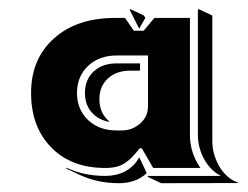

<svg xmlns="http://www.w3.org/2000/svg" viewBox="-20 -529 549 425"><path d="M48.8 -323.2Q48.8 -398.7 99.5 -444Q150.1 -489.3 234.4 -489.3H256.6L276.4 -460.9H297.9L321.8 -489.3H400.4V-230.5Q400.4 -190.9 423.6 -157.2H319.1L293.9 -200.7H289.1Q280 -189.2 273.4 -182.3Q266.8 -175.3 257.8 -168.9Q248.8 -162.6 237.9 -159.9Q227.1 -157.2 212.9 -157.2Q137.7 -157.2 93.3 -202.8Q48.8 -248.3 48.8 -323.2ZM126.7 -158Q165 -139.6 212.9 -139.6Q237.3 -139.6 256.3 -149.4Q274.7 -158.7 286.4 -177.7L288.3 -180.9L289.8 -177.5Q290.5 -176.3 293.1 -170.8Q295.7 -165.3 299.3 -157.6Q303 -149.9 304.9 -145.5L303.5 -144.5Q280 -123.5 242.9 -123.5Q196.3 -123.5 157.2 -141.6L127.2 -155.5ZM238.3 -240.2H249Q272.7 -240.2 290.2 -255.5Q307.6 -270.8 307.6 -293.9V-406.2H238.3Q199.2 -406.2 174.8 -382.9Q150.4 -359.6 150.4 -323.2Q150.4 -286.9 174.8 -263.5Q199.2 -240.2 238.3 -240.2ZM168 -323.2Q168 -352.8 187.3 -370.7Q206.5 -388.7 238.3 -388.7H290V-373L288.1 -372.6H268.3Q237.5 -372.6 218.8 -355.2Q200 -337.9 200 -309.3Q200 -279.1 220.7 -261.5L221.9 -259.3Q197 -263.7 182.5 -280.8Q168 -297.9 168 -323.2ZM267.3 -506.8 268.6 -508.8 298.6 -494.6 300.5 -491.2 301.8 -489.5 288.1 -465.6ZM306.6 -137.7 307.9 -139.6H469Q445.6 -151.6 431.8 -177Q418 -202.4 418 -230.5V-506.8L419.9 -508.8L450 -494.6V-216.3Q450 -190.9 462.3 -166.5Q474.6 -142.1 496.3 -129.4L508.5 -123.8L336.7 -123.5Z"/></svg>

Font: AgreloyS1
Style: Medium
Weight: 400
Designer: gluk
Foundry: gluk
Version: Version 0.27